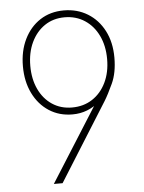

<svg xmlns="http://www.w3.org/2000/svg" viewBox="-52 -770 607 812"><g transform="rotate(-5 251.0 -364.0)"><path d="M249 -727.5Q305.7 -727.5 350.1 -700.4Q394.5 -673.3 419.9 -624.3Q445.3 -575.2 445.3 -509.8Q445.3 -446.3 424.6 -401.1Q403.8 -356 387.7 -330.1L180.7 0H143.6L351.6 -329.1L360.4 -328.1Q339.4 -308.6 310.5 -297.4Q281.7 -286.1 248 -286.1Q191.9 -286.1 148.7 -314.2Q105.5 -342.3 81.1 -392.1Q56.6 -441.9 56.6 -506.8Q56.6 -571.8 81.1 -621.6Q105.5 -671.4 148.7 -699.5Q191.9 -727.5 249 -727.5ZM250 -698.2Q201.7 -698.2 165.3 -673.6Q128.9 -648.9 108.4 -605.5Q87.9 -562 87.9 -505.9Q87.9 -449.7 108.2 -406.7Q128.4 -363.8 164.8 -339.6Q201.2 -315.4 249 -315.4Q297.9 -315.4 335 -339.6Q372.1 -363.8 393.1 -407Q414.1 -450.2 414.1 -506.8Q414.1 -563 393.3 -606.2Q372.6 -649.4 335.4 -673.8Q298.3 -698.2 250 -698.2Z"/></g></svg>

Font: Reddit Sans Condensed ExtraLight
Style: Regular
Weight: 250
Version: Version 1.014